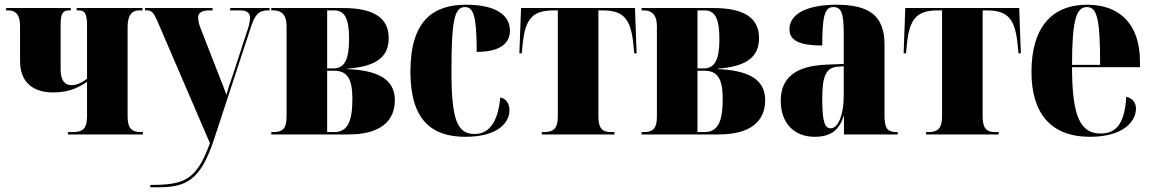

<svg xmlns="http://www.w3.org/2000/svg" viewBox="-20 -570 4886 814"><path d="M268 0H586V-10H578C538 -10 521 -26 521 -77V-456C521 -507 540 -526 570 -526H584V-536H305V-526H313C339 -526 349 -514 349 -462V-236C326 -219 305 -209 283 -209C256 -209 237 -227 237 -275V-464C237 -513 246 -526 273 -526H280V-536H6V-526H14C51 -526 65 -503 65 -458V-312C65 -225 115 -178 207 -178C277 -178 319 -203 349 -223V-77C349 -18 325 -10 286 -10H268Z M617 214V224H648C768 224 829 197 887 22L1045 -459C1063 -511 1078 -526 1118 -526H1123V-536H956V-526H994C1026 -526 1040 -517 1040 -494C1040 -483 1037 -466 1031 -448L964 -243C955 -219 948 -197 940 -168C931 -193 921 -219 910 -246L832 -446C824 -465 820 -482 820 -495C820 -516 834 -526 871 -526H881V-536H595V-526H604C623 -526 632 -515 647 -481L870 37C813 193 764 214 617 214Z M1130 0H1457C1595 0 1654 -58 1654 -146C1654 -235 1580 -272 1453 -277V-279C1577 -288 1628 -330 1628 -408C1628 -491 1570 -536 1433 -536H1130V-526H1139C1171 -526 1195 -510 1195 -459V-75C1195 -20 1173 -10 1139 -10H1130ZM1393 -280H1367V-526H1397C1442 -526 1460 -490 1460 -404C1460 -316 1440 -280 1393 -280ZM1396 -10H1367V-270H1397C1452 -270 1474 -236 1474 -151C1474 -51 1452 -10 1396 -10Z M1953 10C2098 10 2140 -56 2140 -102C2140 -129 2127 -152 2101 -157C2090 -40 2046 -2 1992 -2C1917 -2 1894 -66 1894 -267C1894 -481 1906 -540 1951 -540C1988 -540 2001 -501 2001 -350C2124 -350 2142 -405 2142 -440C2142 -501 2090 -550 1956 -550C1817 -550 1720 -483 1720 -266C1720 -58 1813 10 1953 10Z M2277 0H2585V-10H2571C2532 -10 2517 -27 2517 -77V-526H2534C2622 -526 2654 -492 2665 -384L2669 -344H2679L2672 -536H2189L2182 -344H2192L2196 -384C2207 -492 2239 -526 2328 -526H2345V-77C2345 -27 2328 -10 2287 -10H2277Z M2700 0H3027C3165 0 3224 -58 3224 -146C3224 -235 3150 -272 3023 -277V-279C3147 -288 3198 -330 3198 -408C3198 -491 3140 -536 3003 -536H2700V-526H2709C2741 -526 2765 -510 2765 -459V-75C2765 -20 2743 -10 2709 -10H2700ZM2963 -280H2937V-526H2967C3012 -526 3030 -490 3030 -404C3030 -316 3010 -280 2963 -280ZM2966 -10H2937V-270H2967C3022 -270 3044 -236 3044 -151C3044 -51 3022 -10 2966 -10Z M3433 10C3492 10 3536 -10 3556 -77H3558V0H3786V-10H3782C3742 -10 3730 -26 3730 -80V-381C3730 -506 3662 -550 3526 -550C3418 -550 3327 -519 3327 -446C3327 -397 3372 -377 3466 -377C3466 -501 3476 -540 3513 -540C3547 -540 3557 -514 3557 -430V-299L3485 -296C3355 -291 3290 -242 3290 -143C3290 -42 3353 10 3433 10ZM3502 -26C3477 -26 3466 -52 3466 -151C3466 -246 3481 -283 3530 -287L3557 -289V-161C3557 -88 3535 -26 3502 -26Z M3906 0H4214V-10H4200C4161 -10 4146 -27 4146 -77V-526H4163C4251 -526 4283 -492 4294 -384L4298 -344H4308L4301 -536H3818L3811 -344H3821L3825 -384C3836 -492 3868 -526 3957 -526H3974V-77C3974 -27 3957 -10 3916 -10H3906Z M4601 10C4735 10 4796 -50 4796 -110C4796 -137 4779 -154 4755 -160C4748 -41 4709 -4 4646 -4C4560 -4 4525 -77 4525 -285H4813V-308C4813 -467 4728 -550 4589 -550C4439 -550 4353 -453 4353 -265C4353 -91 4434 10 4601 10ZM4644 -295H4525C4525 -488 4544 -540 4588 -540C4632 -540 4644 -488 4644 -295Z"/></svg>

Font: Noto Serif Display Condensed Black
Style: Regular
Weight: 900
Width: 3
Designer: Monotype Design Team
Foundry: Monotype Imaging Inc.
Version: Version 2.009